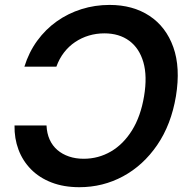

<svg xmlns="http://www.w3.org/2000/svg" viewBox="-20 -758 774 788"><path d="M305.7 10.3Q241.7 10.3 191.7 -9Q141.6 -28.3 107.4 -63Q73.2 -97.7 55.9 -143.8Q38.6 -189.9 39.6 -243.2H170.9Q172.4 -210.4 183.8 -185.1Q195.3 -159.7 215.6 -142.3Q235.8 -125 263.2 -115.7Q290.5 -106.4 323.2 -106.4Q383.8 -106.4 435.1 -136.2Q486.3 -166 522 -223.4Q557.6 -280.8 571.3 -363.3Q585 -445.3 568.4 -502.7Q551.8 -560.1 510.5 -590.6Q469.2 -621.1 408.2 -621.1Q375.5 -621.1 345 -612.1Q314.5 -603 288.3 -585.4Q262.2 -567.9 242.7 -542.5Q223.1 -517.1 211.4 -484.4H80.1Q98.6 -543.9 132.8 -590.8Q167 -637.7 213.1 -670.4Q259.3 -703.1 314.5 -720.5Q369.6 -737.8 429.7 -737.8Q525.4 -737.8 593.5 -692.9Q661.6 -647.9 691.4 -564.2Q721.2 -480.5 702.1 -363.3Q682.6 -246.6 625.2 -162.8Q567.9 -79.1 485.1 -34.4Q402.3 10.3 305.7 10.3Z"/></svg>

Font: Inter 17pt SemiBold
Style: Italic
Weight: 600
Italic angle: -9.3988°
Version: Version 4.001;git-66647c0bb